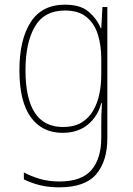

<svg xmlns="http://www.w3.org/2000/svg" viewBox="-20 -558 570 821"><path d="M233 243Q186 243 149 233.5Q112 224 82 209V179Q113 196 150.5 207Q188 218 234 218Q329 218 371 169Q413 120 413 31V-16Q413 -43 413.5 -65Q414 -87 416 -117H413Q398 -60 355.5 -25Q313 10 247 10Q160 10 111.5 -57Q63 -124 63 -258Q63 -388 111 -463Q159 -538 258 -538Q324 -538 359 -508Q394 -478 411 -437H413L418 -528H439V32Q439 131 391.5 187Q344 243 233 243ZM249 -15Q298 -15 329.5 -34.5Q361 -54 379.5 -87Q398 -120 405.5 -159Q413 -198 413 -238V-307Q413 -364 398.5 -410.5Q384 -457 350 -485Q316 -513 258 -513Q169 -513 129 -444Q89 -375 89 -258Q89 -15 249 -15Z"/></svg>

Font: Noto Sans Mono Condensed Thin
Style: Regular
Weight: 100
Width: 3
Designer: Monotype Design Team
Foundry: Monotype Imaging Inc.
Version: Version 2.014; ttfautohint (v1.8.4.7-5d5b)